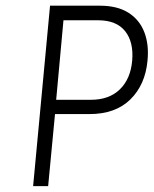

<svg xmlns="http://www.w3.org/2000/svg" viewBox="-20 -638 527 658"><path d="M93.5 0 151.5 -618.5H322Q382 -618.5 420 -594.5Q458 -570.5 474.5 -528Q491 -485.5 485.5 -430Q478 -348 427 -297.5Q376 -247 286 -247H168.5L145 0ZM172.5 -296H291.5Q354 -296 390.8 -331.8Q427.5 -367.5 433 -430Q438.5 -494 408.8 -531.2Q379 -568.5 316.5 -568.5H197.5Z"/></svg>

Font: Karla Light
Style: Italic
Weight: 300
Italic angle: -8°
Designer: Jonathan Pinhorn
Version: Version 2.004;gftools[0.9.33]